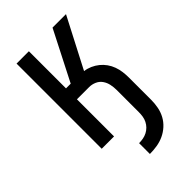

<svg xmlns="http://www.w3.org/2000/svg" viewBox="-259 -764 1068 1068"><g transform="rotate(-45 275.0 -230.0)"><path d="M259 210V125Q275 125 291.5 122Q308 119 322.5 111.5Q337 104 348.5 92.5Q360 81 367.5 66Q375 51 377.5 35Q380 19 380 2V-173Q380 -194 375.5 -216Q371 -238 358.5 -256Q346 -274 325.5 -283Q305 -292 284 -292H187V0H90V-670H187V-378H224L373 -670H479L326 -375Q349 -372 370.5 -362.5Q392 -353 410 -338.5Q428 -324 441.5 -305Q455 -286 463 -264Q471 -242 474 -219Q477 -196 477 -173V2Q477 31 471.5 59.5Q466 88 452.5 113Q439 138 417.5 157.5Q396 177 370 189Q344 201 315.5 205.5Q287 210 259 210Z"/></g></svg>

Font: Lode Dark Term
Style: Bold
Weight: 700
Monospace: yes
Designer: Belleve Invis
Foundry: Belleve Invis
Version: Version 29.2.0